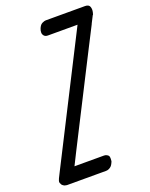

<svg xmlns="http://www.w3.org/2000/svg" viewBox="-177 -889 912 1168"><g transform="rotate(-20 278.5 -305.0)"><path d="M549 -730Q537 -708 526 -685L524 -680Q503 -639 454.5 -544Q406 -449 379.5 -396.5Q353 -344 313 -265.5Q273 -187 238 -118Q203 -49 169 18L130 96H220H261H266H287H319H321Q326 96 330.5 97Q335 98 343 103Q351 108 352.5 117.5Q354 127 352 144Q351 146 350 149Q349 152 345 159.5Q341 167 336 172.5Q331 178 321.5 183Q312 188 301 188H266H254H240H48Q45 188 40 186.5Q35 185 34 185Q33 185 31 184Q29 183 24 179.5Q19 176 16.5 172Q14 168 11 161Q8 154 11 146Q12 141 16 133L32 101L442 -707H311H298H251Q233 -707 225 -717.5Q217 -728 218 -739L219 -750Q223 -766 230 -776.5Q237 -787 245.5 -791Q254 -795 259.5 -796.5Q265 -798 269 -798H270H306H328H333H373H524Q548 -798 554 -781.5Q560 -765 555 -745Q552 -730 549 -730Z"/></g></svg>

Font: Soda Fountain
Style: RegularOblique
Weight: 400
Version: Version 1.0